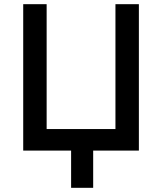

<svg xmlns="http://www.w3.org/2000/svg" viewBox="-20 -720 776 918"><path d="M320 178V0H91V-700H203V-103H532V-700H644V0H425.5V178Z"/></svg>

Font: Geologica EX
Style: Regular
Weight: 400
Designer: Sindre Bremnes, Frode Helland
Foundry: Monokrom Skriftforlag AS
Version: Version 1.010;gftools[0.9.28]